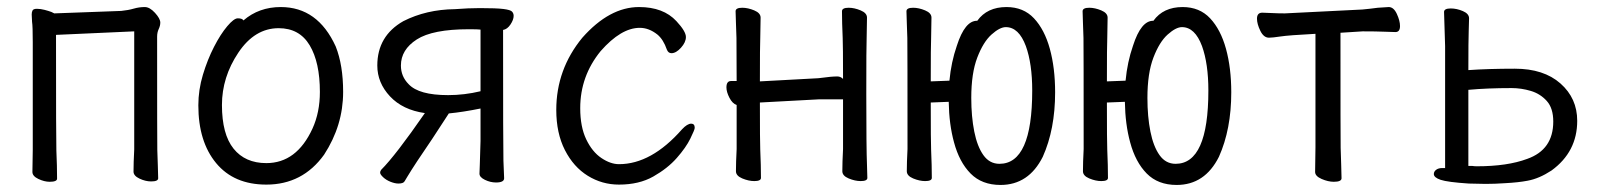

<svg xmlns="http://www.w3.org/2000/svg" viewBox="-20 -506 4540 545"><path d="M121 10Q106 10 89 2Q72 -6 72 -18Q72 -43 73 -81V-386Q73 -432 71 -444L70 -465Q70 -472 72.5 -476.5Q75 -481 85 -481Q95 -481 106.5 -478Q118 -475 126 -472L134 -468L324 -475Q344 -477 359.5 -481.5Q375 -486 391 -486Q405 -486 420 -469.5Q435 -453 435 -442Q435 -433 430.5 -423.5Q426 -414 426 -402Q426 -101 426.5 -80.5Q427 -60 428 -36Q429 -12 429 0Q429 9 409 9Q393 9 376 1Q359 -7 359 -19Q359 -44 361 -82V-417L139 -407Q139 -100 140 -79Q142 -34 142 1Q142 10 121 10Z M736 18Q644 18 593.5 -43Q543 -104 543 -207Q543 -251 556 -294Q569 -337 587.5 -373Q606 -409 625 -431.5Q644 -454 655 -454Q668 -454 671 -448Q715 -486 777 -486Q882 -486 933 -374Q954 -321 954 -245Q954 -150 900 -67Q839 18 736 18ZM736 -43Q822 -43 867 -141Q888 -187 888 -245Q888 -329 859 -377.5Q830 -426 771 -426Q703 -426 656.5 -356.5Q610 -287 610 -208Q610 -125 643 -84Q676 -43 736 -43Z M1111 15Q1101 15 1088.5 10Q1076 5 1067.5 -3Q1059 -11 1059 -16Q1059 -20 1062 -24Q1103 -65 1186 -185Q1123 -194 1087 -232.5Q1051 -271 1051 -320Q1051 -404 1125 -446Q1190 -479 1271 -480Q1310 -483 1342 -483Q1389 -483 1409 -480.5Q1429 -478 1433.5 -473Q1438 -468 1438 -461Q1438 -450 1429 -436.5Q1420 -423 1408 -421Q1408 -81 1409 -50Q1410 -19 1411 0Q1411 12 1388 12Q1372 12 1356.5 4.5Q1341 -3 1341 -13L1342 -40L1344 -106V-198Q1295 -188 1254 -184L1207 -112Q1157 -39 1136 -4Q1132 2 1128.5 8.5Q1125 15 1111 15ZM1252 -236Q1298 -236 1344 -247V-422Q1336 -423 1311 -423Q1208 -423 1163 -394Q1118 -365 1118 -320Q1118 -289 1140 -267Q1169 -236 1252 -236Z M1737 18Q1689 18 1648.5 -7Q1608 -32 1583.5 -80Q1559 -128 1559 -194Q1559 -309 1633 -399Q1710 -486 1794 -486Q1863 -486 1900 -446Q1927 -417 1927 -401Q1927 -386 1913 -370.5Q1899 -355 1886 -355Q1877 -355 1873 -365Q1863 -394 1846 -408Q1822 -427 1796 -427Q1743 -427 1685 -361Q1627 -290 1627 -199Q1627 -146 1644 -110.5Q1661 -75 1687 -57.5Q1713 -40 1737 -40Q1829 -40 1916 -139Q1931 -155 1942 -155Q1952 -155 1952 -143Q1952 -138 1939.5 -112.5Q1927 -87 1901 -57.5Q1875 -28 1834.5 -5Q1794 18 1737 18Z M2121 8Q2105 8 2087 0.5Q2069 -7 2069 -20Q2069 -45 2071 -83V-208Q2059 -212 2050.5 -228.5Q2042 -245 2042 -258Q2042 -276 2055 -276H2071Q2071 -377 2070.5 -398Q2070 -419 2069 -441.5Q2068 -464 2068 -474Q2068 -484 2087 -484Q2103 -484 2121 -476.5Q2139 -469 2139 -456L2138 -397Q2137 -379 2137 -275L2303 -284Q2326 -287 2337 -288Q2348 -289 2357 -289Q2366 -289 2373 -282Q2373 -378 2372 -398Q2370 -442 2370 -474Q2370 -484 2389 -484Q2405 -484 2423 -476.5Q2441 -469 2441 -456L2440 -397Q2439 -379 2439 -238Q2439 -85 2441 -37L2442 -1Q2442 8 2423 8Q2407 8 2389 0.5Q2371 -7 2371 -20Q2371 -45 2373 -83V-224H2304L2137 -215Q2137 -102 2138 -81Q2140 -36 2140 -1Q2140 8 2121 8Z M2820 19Q2767 19 2735 -13.5Q2703 -46 2688 -102Q2674 -153 2673 -217L2622 -215Q2622 -102 2623 -81Q2625 -36 2625 -1Q2625 8 2606 8Q2590 8 2572 0.5Q2554 -7 2554 -20Q2554 -45 2556 -83Q2556 -377 2555.5 -398Q2555 -419 2554 -441.5Q2553 -464 2553 -474Q2553 -484 2572 -484Q2588 -484 2606 -476.5Q2624 -469 2624 -456L2623 -397Q2622 -379 2622 -275L2675 -277Q2680 -330 2696 -376Q2719 -448 2754 -447Q2782 -486 2837 -486Q2885 -486 2915 -454Q2945 -422 2960 -367.5Q2975 -313 2975 -244Q2975 -139 2940 -61Q2900 19 2820 19ZM2817 -41Q2910 -41 2910 -249Q2910 -325 2892 -375Q2872 -429 2835 -429Q2818 -429 2794.5 -408Q2771 -387 2754 -342.5Q2737 -298 2737 -228Q2737 -175 2745.5 -132.5Q2754 -90 2771.5 -65.5Q2789 -41 2817 -41Z M3320 19Q3267 19 3235 -13.5Q3203 -46 3188 -102Q3174 -153 3173 -217L3122 -215Q3122 -102 3123 -81Q3125 -36 3125 -1Q3125 8 3106 8Q3090 8 3072 0.5Q3054 -7 3054 -20Q3054 -45 3056 -83Q3056 -377 3055.5 -398Q3055 -419 3054 -441.5Q3053 -464 3053 -474Q3053 -484 3072 -484Q3088 -484 3106 -476.5Q3124 -469 3124 -456L3123 -397Q3122 -379 3122 -275L3175 -277Q3180 -330 3196 -376Q3219 -448 3254 -447Q3282 -486 3337 -486Q3385 -486 3415 -454Q3445 -422 3460 -367.5Q3475 -313 3475 -244Q3475 -139 3440 -61Q3400 19 3320 19ZM3317 -41Q3410 -41 3410 -249Q3410 -325 3392 -375Q3372 -429 3335 -429Q3318 -429 3294.5 -408Q3271 -387 3254 -342.5Q3237 -298 3237 -228Q3237 -175 3245.5 -132.5Q3254 -90 3271.5 -65.5Q3289 -41 3317 -41Z M3766 10Q3750 10 3731.5 2Q3713 -6 3713 -18L3714 -88V-410Q3638 -406 3615 -402.5Q3592 -399 3582 -399Q3567 -399 3557.5 -418.5Q3548 -438 3548 -453Q3548 -470 3563 -470Q3570 -470 3589 -469Q3608 -468 3627 -468L3847 -479Q3869 -481 3891 -484L3922 -486Q3936 -486 3945 -466.5Q3954 -447 3954 -432Q3954 -415 3941 -415Q3932 -415 3909.5 -416Q3887 -417 3848 -417L3785 -413Q3785 -109 3785.5 -86.5Q3786 -64 3787 -39Q3788 -14 3788 0Q3788 10 3766 10Z M4197 16 4149 15Q4089 11 4069.5 4.5Q4050 -2 4050 -12Q4050 -19 4056.5 -24Q4063 -29 4074 -29H4082V-375L4079 -472Q4079 -482 4098 -482Q4115 -482 4132.5 -474.5Q4150 -467 4150 -454Q4150 -442 4149 -417.5Q4148 -393 4148 -307Q4205 -311 4280 -311Q4362 -311 4409.5 -269Q4457 -227 4457 -163Q4457 -75 4384 -22Q4349 1 4316 7Q4290 12 4252 14Q4223 16 4197 16ZM4172 -34Q4259 -34 4315 -55Q4389 -81 4389 -161Q4389 -199 4370.5 -219.5Q4352 -240 4325 -248Q4298 -256 4271 -256Q4202 -256 4148 -251V-35H4159Q4165 -34 4172 -34Z"/></svg>

Font: LXGW WenKai Mono Lite
Style: Regular
Weight: 400
Monospace: yes
Designer: LXGW / Fontworks Inc.
Foundry: LXGW / Fontworks Inc.
Version: Version 1.520; June 14, 2025